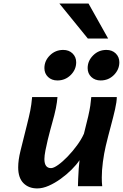

<svg xmlns="http://www.w3.org/2000/svg" viewBox="-20 -1030 680 1062"><path d="M545.4 0H411.1Q411.1 -13.2 412.4 -41Q413.6 -68.8 415.5 -98.1Q417.5 -127.4 419.9 -144Q403.3 -119.1 376.2 -92Q349.1 -64.9 316.4 -41.3Q283.7 -17.6 250 -2.7Q216.3 12.2 186 12.2Q138.7 12.2 109.6 -17.1Q80.6 -46.4 80.6 -104.5Q80.6 -124 83.7 -147Q86.9 -169.9 93.3 -195.8L128.9 -338.4Q140.6 -384.8 147.2 -417.2Q153.8 -449.7 157.7 -493.2H297.9Q295.9 -465.8 289.1 -431.4Q282.2 -397 268.1 -347.7Q265.6 -338.9 258.8 -314Q252 -289.1 244.4 -257.8Q236.8 -226.6 231.2 -197.3Q225.6 -168 225.6 -150.4Q225.6 -100.1 262.2 -100.1Q276.9 -100.1 301.8 -117.9Q326.7 -135.7 354.5 -164.6Q382.3 -193.4 406.5 -226.6Q430.7 -259.8 444.3 -290.5Q460 -351.1 468 -386.7Q476.1 -422.4 479.5 -445.8Q482.9 -469.2 484.9 -493.2H626Q626 -467.8 616.5 -425.8Q606.9 -383.8 592.8 -331.5Q578.6 -279.3 564.9 -222.2Q555.2 -180.7 549.1 -134.3Q543 -87.9 543 -48.8Q543 -35.2 543.5 -22.9Q543.9 -10.7 545.4 0ZM464.8 -653.3Q464.8 -693.4 495.1 -723.6Q525.4 -753.9 568.4 -753.9Q600.1 -753.9 620.1 -734.4Q640.1 -714.8 640.1 -685.5Q640.1 -645.5 610.1 -615.2Q580.1 -585 536.6 -585Q505.4 -585 485.1 -604.2Q464.8 -623.5 464.8 -653.3ZM225.6 -653.3Q225.6 -693.8 256.1 -723.9Q286.6 -753.9 329.6 -753.9Q361.3 -753.9 381.3 -734.4Q401.4 -714.8 401.4 -685.5Q401.4 -645 371.1 -615Q340.8 -585 297.4 -585Q266.1 -585 245.8 -604.2Q225.6 -623.5 225.6 -653.3ZM308.6 -1010.3H469.7L578.1 -816.9H465.8Z"/></svg>

Font: Andika
Style: Bold Italic
Weight: 700
Italic angle: -14°
Designer: Victor Gaultney, Annie Olsen, Julie Remington, Don Collingsworth, Eric Hays, Becca Hirsbrunner
Foundry: SIL International
Version: Version 6.101